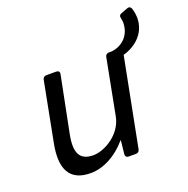

<svg xmlns="http://www.w3.org/2000/svg" viewBox="-115 -728 829 848"><g transform="rotate(-20 299.0 -304.0)"><path d="M597.7 -562.5C597.7 -575.2 595.7 -590.8 590.8 -606.4C587.9 -617.2 579.1 -621.1 570.3 -617.2L539.1 -605.5C530.3 -602.5 526.4 -595.7 529.3 -585.9C531.2 -576.2 533.2 -566.4 532.2 -558.6C529.3 -502 489.3 -466.8 440.4 -461.9H427.7C418.9 -461.9 412.1 -457 410.2 -448.2L359.4 -184.6C343.8 -105.5 260.7 -58.6 209 -58.6C146.5 -58.6 125 -95.7 141.6 -180.7L194.3 -445.3C196.3 -456.1 190.4 -461.9 179.7 -461.9H133.8C125 -461.9 118.2 -457 116.2 -448.2L62.5 -169.9C39.1 -52.7 72.3 11.7 170.9 11.7C230.5 11.7 293.9 -21.5 342.8 -79.1H344.7L337.9 -16.6C336.9 -6.8 342.8 0 352.5 0H386.7C395.5 0 402.3 -4.9 404.3 -13.7L485.4 -429.7C540 -444.3 597.7 -488.3 597.7 -562.5Z"/></g></svg>

Font: Ed Sans Neue
Style: Italic
Weight: 400
Italic angle: -11°
Designer: Stephen Hutchings
Version: Version 1.004;PS 001.004;hotconv 1.0.88;makeotf.lib2.5.64775